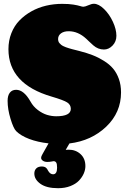

<svg xmlns="http://www.w3.org/2000/svg" viewBox="-20 -740 676 1010"><path d="M140.6 -205.6Q154.8 -179.7 179 -161.4Q203.1 -143.1 227.5 -135.7Q252 -128.4 275.9 -128.4Q352.5 -128.4 352.5 -167.5Q352.5 -189 333.5 -201.2Q314.5 -213.4 251.5 -231.9Q24.4 -298.3 24.4 -481.4Q24.4 -526.4 39.8 -565.4Q55.2 -604.5 82.3 -632.3Q109.4 -660.2 145 -680.2Q180.7 -700.2 221.9 -710Q263.2 -719.7 306.6 -719.7Q342.8 -719.7 366.2 -715.8Q389.6 -711.9 400.9 -708.3Q412.1 -704.6 418.5 -704.6Q427.2 -704.6 444.8 -712.4Q462.4 -720.2 473.6 -720.2Q499 -720.2 527.3 -692.6Q555.7 -665 574 -625.2Q592.3 -585.4 592.3 -551.8Q592.3 -521.5 572.3 -500.5Q552.2 -479.5 526.9 -479.5Q495.6 -479.5 470.7 -501.5Q463.4 -507.8 449.7 -520.8Q436 -533.7 433.1 -536.6Q390.6 -575.7 341.3 -575.7Q315.9 -575.7 300.8 -564.5Q285.6 -553.2 285.6 -534.7Q285.6 -528.3 287.4 -522.7Q289.1 -517.1 293.2 -512.7Q297.4 -508.3 301.5 -504.6Q305.7 -501 313.2 -497.3Q320.8 -493.7 326.7 -491.5Q332.5 -489.3 343 -486.1Q353.5 -482.9 360.1 -481.2Q366.7 -479.5 379.6 -476.3Q392.6 -473.1 399.4 -471.2Q437.5 -461.4 467.5 -449.7Q497.6 -438 526.6 -419.9Q555.7 -401.9 574.7 -379.4Q593.8 -356.9 605.2 -325Q616.7 -293 616.7 -253.9Q616.7 -148.4 539.1 -74Q461.4 0.5 345.2 14.6L325.7 48.3Q333.5 47.4 340.8 47.4Q378.4 47.4 403.8 70.8Q429.2 94.2 429.2 133.8Q429.2 152.8 420.7 172.6Q412.1 192.4 395.5 210Q378.9 227.5 350.3 238.8Q321.8 250 285.6 250Q225.1 250 192.9 227.1Q160.6 204.1 160.6 172.9Q160.6 156.2 170.7 146Q180.7 135.7 201.2 135.7Q206.5 135.7 211.2 137Q215.8 138.2 218.5 139.9Q221.2 141.6 224.1 144.5Q227.1 147.5 228.3 149.4Q229.5 151.4 231.4 155.3Q233.4 159.2 234.4 160.2Q244.6 176.8 259.3 176.8Q280.3 176.8 280.3 142.1Q280.3 122.1 275.6 115Q271 107.9 261.7 107.9Q259.3 107.9 250 109.9Q240.7 111.8 228.5 111.8Q214.8 111.8 205.6 105.5Q196.3 99.1 196.3 90.3Q196.3 86.9 197.5 83.5Q198.7 80.1 200 77.6Q201.2 75.2 204.3 69.3Q207.5 63.5 209.5 60.1L235.4 14.2Q178.2 7.8 133.8 -9Q89.4 -25.9 64.9 -50.3Q50.8 -64.5 35.4 -115Q20 -165.5 20 -209.5Q20 -237.3 31.7 -252.4Q43.5 -267.6 64.9 -267.6Q105.5 -267.6 140.6 -205.6Z"/></svg>

Font: Cooper* Black
Style: Regular
Weight: 900
Designer: Owen Earl
Foundry: indestructible type*
Version: Version 0.001